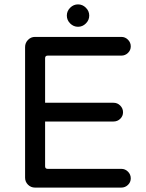

<svg xmlns="http://www.w3.org/2000/svg" viewBox="-20 -850 663 871"><path d="M93.8 -43.9V-636.7Q93.8 -655.3 106.9 -668.9Q120.1 -682.6 138.7 -682.6H530.3Q547.9 -682.6 560.5 -669.9Q573.2 -657.2 573.2 -639.6Q573.2 -622.1 560.5 -609.9Q547.9 -597.7 530.3 -597.7H196.3Q184.6 -597.7 184.6 -585.9V-383.8H495.1Q512.7 -383.8 525.4 -371.1Q538.1 -358.4 538.1 -340.8Q538.1 -323.2 525.4 -311Q512.7 -298.8 495.1 -298.8H184.6V-95.7Q184.6 -84 196.3 -84H530.3Q547.9 -84 560.5 -71.3Q573.2 -58.6 573.2 -41Q573.2 -23.4 560.5 -11.2Q547.9 1 530.3 1H138.7Q120.1 1 106.9 -12.2Q93.8 -25.4 93.8 -43.9ZM283.2 -779.3Q283.2 -799.8 298.3 -814.9Q313.5 -830.1 334 -830.1Q354.5 -830.1 369.6 -814.9Q384.8 -799.8 384.8 -779.3Q384.8 -758.8 369.6 -743.7Q354.5 -728.5 334 -728.5Q313.5 -728.5 298.3 -743.7Q283.2 -758.8 283.2 -779.3Z"/></svg>

Font: jf-openhuninn-2.1
Style: Regular
Weight: 400
Designer: [Kosugi Maru]
Designed by MOTOYA      

[Varela Round]
Joe Prince (Latin component); Avraham Cornfeld (Hebrew component)
Foundry: justfont Co., Ltd.
Version: 2.1